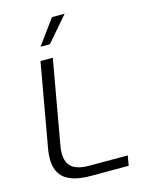

<svg xmlns="http://www.w3.org/2000/svg" viewBox="-134 -1004 825 1084"><g transform="rotate(-15 278.0 -461.5)"><path d="M60 -152Q60 -183 65 -209L152 -700H224L137 -209Q133 -188 133 -165Q133 -110 165 -84Q197 -58 264 -58H490L480 0H259Q158 0 109 -37Q60 -74 60 -152ZM279 -923H353L228 -778H173Z"/></g></svg>

Font: KoHo
Style: Italic
Weight: 400
Italic angle: -10°
Designer: Cadson Demak & Katatrad Team
Foundry: Cadson Demak Co.,Ltd.
Version: Version 1.000